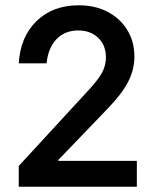

<svg xmlns="http://www.w3.org/2000/svg" viewBox="-20 -705 590 725"><path d="M50.8 0V-78.3L303.3 -352.5Q347.5 -399.2 363.8 -427.9Q380 -456.7 380 -488.3Q380 -534.2 350.8 -562.1Q321.7 -590 275.8 -590Q225 -590 193.3 -557.1Q161.7 -524.2 155.8 -465.8H50.8Q56.7 -565.8 117.9 -625.4Q179.2 -685 277.5 -685Q339.2 -685 386.2 -660.4Q433.3 -635.8 460.4 -592.1Q487.5 -548.3 487.5 -490.8Q487.5 -442.5 464.2 -396.7Q440.8 -350.8 386.7 -295L200 -100.8V-97.5H496.7V0Z"/></svg>

Font: Funnel Sans Medium
Style: Regular
Weight: 500
Version: Version 1.000; Beta; Release 5; Build 24; ttfautohint (v1.8.